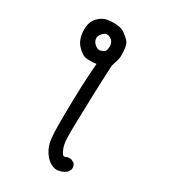

<svg xmlns="http://www.w3.org/2000/svg" viewBox="-201 -870 903 1023"><g transform="rotate(30 250.0 -358.0)"><path d="M312 57Q274 51 247.5 18.5Q221 -14 213 -53Q205 -92 206 -202.5Q207 -313 210 -388.5Q213 -464 219 -538Q192 -535 170 -535.5Q148 -536 132 -546Q116 -556 100 -573.5Q84 -591 76 -618.5Q68 -646 71 -681.5Q74 -717 98.5 -741.5Q123 -766 151.5 -770.5Q180 -775 210 -772.5Q240 -770 259 -756Q278 -742 292 -727.5Q306 -713 309 -682.5Q312 -652 311 -634Q310 -616 294 -571Q288 -444 286 -374Q284 -304 281.5 -208Q279 -112 284.5 -84.5Q290 -57 301 -38Q312 -19 323.5 -26Q335 -33 356 -31L376 -21Q388 -7 386 14L374 35Q347 57 312 57ZM227 -623Q237 -644 233 -664Q229 -684 215 -693.5Q201 -703 188 -702.5Q175 -702 160.5 -684.5Q146 -667 150 -649Q154 -631 171 -618.5Q188 -606 202 -610Q216 -614 227 -623Z"/></g></svg>

Font: NaniFont Regular
Style: Regular
Weight: 400
Designer: Nanigashitei
Version: Version 1.036